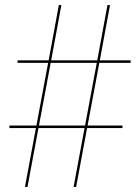

<svg xmlns="http://www.w3.org/2000/svg" viewBox="-20 -734 550 754"><path d="M78 0 121 -231H17V-241H123L169 -487H49V-497H171L211 -714H221L181 -497H362L402 -714H412L372 -497H493V-487H370L324 -241H461V-231H322L279 0H269L312 -231H131L88 0ZM133 -241H314L360 -487H179Z"/></svg>

Font: Noto Serif Display SemiCondensed
Style: Bold
Weight: 700
Width: 4
Designer: Monotype Design Team
Foundry: Monotype Imaging Inc.
Version: Version 2.009